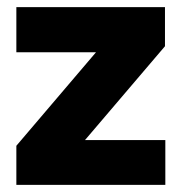

<svg xmlns="http://www.w3.org/2000/svg" viewBox="-20 -520 511 540"><path d="M26 0V-110L250 -373H26V-500H444V-390L219 -126H445V0Z"/></svg>

Font: Figtree Light ExtraBold
Style: Regular
Weight: 800
Version: Version 2.001;gftools[0.9.30]